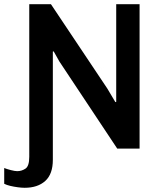

<svg xmlns="http://www.w3.org/2000/svg" viewBox="-55 -706 768 912"><path d="M62 186Q48 186 29.5 183.5Q11 181 -6 177Q-23 173 -35 167V92Q-23 97 -3.5 102Q16 107 27 107Q48 107 66 95Q84 83 84 39V-686H187L455 -285L493 -221L497 -222V-686H608V0H502L227 -414L200 -462L196 -461V53Q196 121 160 153.5Q124 186 62 186Z"/></svg>

Font: Chivo Medium
Style: Regular
Weight: 500
Designer: Hector Gatti
Foundry: Omnibus-Type
Version: Version 2.002